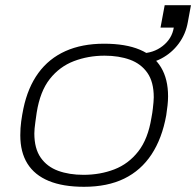

<svg xmlns="http://www.w3.org/2000/svg" viewBox="-20 -706 754 738"><path d="M303 12Q222 12 167.5 -10.5Q113 -33 85.5 -77Q58 -121 58 -186Q58 -214 61.5 -239.5Q65 -265 70 -289Q87 -370 127.5 -425.5Q168 -481 231.5 -509.5Q295 -538 380 -538Q463 -538 517.5 -515Q572 -492 599 -447Q626 -402 626 -336Q626 -319 624 -301Q622 -283 619 -263Q603 -174 562.5 -112.5Q522 -51 457.5 -19.5Q393 12 303 12ZM301 -34Q365 -34 419.5 -55Q474 -76 511.5 -124Q549 -172 562 -253Q566 -274 567.5 -288.5Q569 -303 570 -313Q571 -323 571 -332Q571 -391 546.5 -426Q522 -461 479.5 -476.5Q437 -492 382 -492Q319 -492 264 -471Q209 -450 171.5 -402.5Q134 -355 121 -273Q118 -252 116 -237.5Q114 -223 113 -212.5Q112 -202 112 -193Q112 -135 136.5 -100Q161 -65 203.5 -49.5Q246 -34 301 -34ZM513 -460 520 -501Q569 -501 605 -529Q641 -557 648 -600H597L613 -686H714L702 -621Q694 -575 667 -538.5Q640 -502 600 -481Q560 -460 513 -460Z"/></svg>

Font: Archivo Expanded Thin
Style: Italic
Weight: 250
Width: 7
Italic angle: -10°
Designer: Hector Gatti
Foundry: Omnibus-Type
Version: Version 2.001